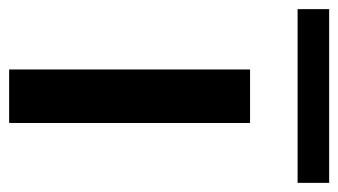

<svg xmlns="http://www.w3.org/2000/svg" viewBox="-238 -560 740 420"><g transform="rotate(90 132.0 -350.0)"><path d="M74 0V-527H191V0ZM-58 -631V-700H322V-631Z"/></g></svg>

Font: Archivo Expanded Medium
Style: Regular
Weight: 500
Width: 7
Designer: Hector Gatti
Foundry: Omnibus-Type
Version: Version 2.001